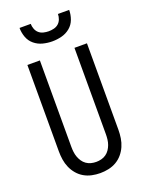

<svg xmlns="http://www.w3.org/2000/svg" viewBox="-175 -1037 850 1127"><g transform="rotate(-20 250.0 -473.5)"><path d="M250 8Q224 8 198 2.5Q172 -3 149.5 -16Q127 -29 110 -49Q93 -69 82.5 -93Q72 -117 68 -143Q64 -169 64 -195V-735H142V-195Q142 -179 144 -162.5Q146 -146 151.5 -131Q157 -116 166 -102.5Q175 -89 188.5 -79.5Q202 -70 218 -66Q234 -62 250 -62Q266 -62 282 -66Q298 -70 311.5 -79.5Q325 -89 334 -102.5Q343 -116 348.5 -131Q354 -146 356 -162.5Q358 -179 358 -195V-735H436V-195Q436 -169 432 -143Q428 -117 417.5 -93Q407 -69 390 -49Q373 -29 350.5 -16Q328 -3 302 2.5Q276 8 250 8ZM250 -815Q220 -815 191 -822.5Q162 -830 139 -849Q116 -868 105.5 -896.5Q95 -925 95 -955H165Q165 -939 171 -923Q177 -907 189 -896.5Q201 -886 217.5 -882Q234 -878 250 -878Q266 -878 282.5 -882Q299 -886 311 -896.5Q323 -907 329 -923Q335 -939 335 -955H405Q405 -925 394.5 -896.5Q384 -868 361 -849Q338 -830 309 -822.5Q280 -815 250 -815Z"/></g></svg>

Font: Iosevka Custom
Style: Regular
Weight: 400
Monospace: yes
Designer: Belleve Invis
Foundry: Belleve Invis
Version: Version 32.5.0; ttfautohint (v1.8.4)